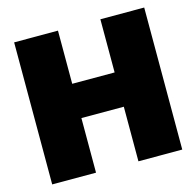

<svg xmlns="http://www.w3.org/2000/svg" viewBox="-103 -807 933 914"><g transform="rotate(-15 364.0 -350.0)"><path d="M44 0V-700H260V-438H469V-700H685V0H469V-269H260V0Z"/></g></svg>

Font: MuseoModerno Black
Style: Regular
Weight: 900
Designer: Pablo Cosgaya, Héctor Gatti, Marcela Romero, and the Authors of The MuseoModerno Project.
Foundry: Omnibus-Type Team
Version: Version 1.001